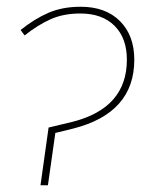

<svg xmlns="http://www.w3.org/2000/svg" viewBox="-20 -549 456 569"><path d="M124 -171 195 -188Q356 -229 356 -372Q356 -436 319.5 -472.5Q283 -509 218 -509Q168 -509 130 -492Q92 -475 53 -444L41 -460Q82 -493 123.5 -511Q165 -529 219 -529Q293 -529 335.5 -486.5Q378 -444 378 -372Q378 -214 197 -168L144 -155L122 0H100Z"/></svg>

Font: Fira Sans Thin
Style: Italic
Weight: 250
Italic angle: -8°
Designer: Carrois Corporate & Edenspiekermann AG
Foundry: Carrois Corporate GbR & Edenspiekermann AG
Version: Version 4.203